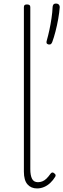

<svg xmlns="http://www.w3.org/2000/svg" viewBox="-20 -1040 355 1077"><path d="M188 17Q154 17 134 -6Q114 -29 114 -77V-1000Q114 -1008 118 -1011.5Q122 -1015 131 -1015Q141 -1015 145.5 -1011.5Q150 -1008 150 -1000V-91Q150 -57 159.5 -37.5Q169 -18 193 -18Q205 -18 217 -22.5Q229 -27 240 -37.5Q251 -48 263 -65Q268 -72 273.5 -72.5Q279 -73 284 -68Q290 -64 291.5 -59.5Q293 -55 290 -49Q278 -29 262 -14Q246 1 227 9Q208 17 188 17ZM250 -791Q242 -794 241 -800Q240 -806 243 -815Q250 -839 257 -871.5Q264 -904 269 -938Q274 -972 275 -999Q275 -1007 279 -1013.5Q283 -1020 294 -1020Q305 -1020 310.5 -1013.5Q316 -1007 315 -999Q313 -970 306.5 -933.5Q300 -897 291 -862.5Q282 -828 273 -804Q270 -796 265 -792.5Q260 -789 250 -791Z"/></svg>

Font: Playwrite NG Modern Thin
Style: Regular
Weight: 250
Designer: Veronika Burian, José Scaglione
Foundry: TypeTogether
Version: Version 1.002